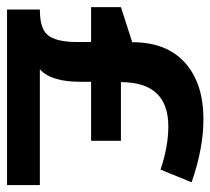

<svg xmlns="http://www.w3.org/2000/svg" viewBox="-48 -553 592 540"><g transform="rotate(90 248.0 -283.0)"><path d="M498.5 -6.8H4.9V-99.1Q55.7 -99.1 74.2 -118.7Q96.7 -141.6 96.2 -207.5V-243.2H-2V-327.1L96.7 -358.9Q96.7 -454.6 153.3 -506.3Q211.4 -559.1 312.5 -559.1Q393.6 -559.6 490.7 -525.9L455.1 -438.5Q390.1 -460.4 333.5 -460.4Q209 -460.4 209 -327.1H374V-243.2H208V-217.3Q209 -131.3 172.9 -99.1H498.5Z"/></g></svg>

Font: Droid Sans
Style: Regular
Weight: 400
Foundry: Ascender Corporation
Version: Version 1.00 build 114